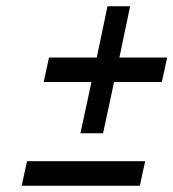

<svg xmlns="http://www.w3.org/2000/svg" viewBox="-20 -591 552 611"><path d="M136 -408 119 -330H271L236 -167H308L343 -330H495L512 -408H360L394 -571H322L288 -408ZM49 0H425L442 -78H66Z"/></svg>

Font: LT Wave Text Italic
Style: Regular
Weight: 400
Designer: Daniel Lyons
Version: Version 2.5 (Glyphs App)